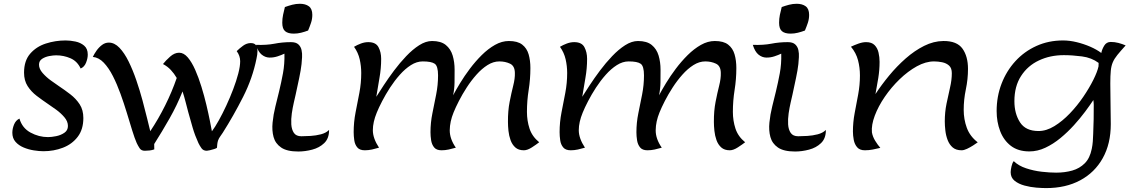

<svg xmlns="http://www.w3.org/2000/svg" viewBox="-20 -778 5894 1002"><path d="M207 11.2Q184.6 11.2 156.7 6.8Q128.9 2.4 103.3 -8.3Q77.6 -19 61 -37.8Q44.4 -56.6 44.4 -85.4Q44.4 -106 53.2 -127.9Q62 -149.9 81.5 -159.2Q95.7 -109.9 139.2 -86.2Q182.6 -62.5 230.5 -62.5Q248.5 -62.5 272.9 -67.4Q297.4 -72.3 315.9 -85Q334.5 -97.7 334.5 -120.6Q334.5 -144.5 315.9 -166.3Q297.4 -188 272.9 -205.8Q248.5 -223.6 230.5 -235.4Q200.2 -255.9 171.4 -277.8Q142.6 -299.8 124 -328.9Q105.5 -357.9 105.5 -398.9Q105.5 -460.9 137.5 -497.8Q169.4 -534.7 219.2 -550.8Q269 -566.9 322.3 -566.9Q346.7 -566.9 373.5 -561.3Q400.4 -555.7 419.2 -539.8Q438 -523.9 438 -493.2Q438 -473.6 429.2 -451.2Q420.4 -428.7 400.9 -420.4Q383.3 -458.5 347.9 -473.9Q312.5 -489.3 272.9 -489.3Q257.8 -489.3 236.8 -485.4Q215.8 -481.4 199.7 -470.9Q183.6 -460.4 183.6 -440.4Q183.6 -418.5 202.4 -397Q221.2 -375.5 245.6 -357.9Q270 -340.3 286.6 -329.1Q317.4 -308.6 346.9 -285.9Q376.5 -263.2 395.8 -233.6Q415 -204.1 415 -162.1Q415 -102.5 385.5 -64Q356 -25.4 308.3 -7.1Q260.7 11.2 207 11.2Z M735.4 8.8Q717.3 8.8 708.5 -4.6Q699.7 -18.1 693.4 -31.7Q682.6 -56.2 669.9 -97.4Q657.2 -138.7 642.1 -188.5Q627 -238.3 608.9 -288.3Q590.8 -338.4 569.1 -381.1Q547.4 -423.8 521.5 -450.9Q495.6 -478 464.4 -481Q471.7 -496.6 483.9 -513.9Q496.1 -531.2 512.5 -543.5Q528.8 -555.7 547.9 -555.7Q577.6 -555.7 603.5 -528.6Q629.4 -501.5 651.4 -456.8Q673.3 -412.1 691.4 -359.4Q709.5 -306.6 723.6 -254.4Q737.8 -202.1 748 -159.4Q758.3 -116.7 764.2 -93.3Q806.6 -156.7 842 -227.8Q877.4 -298.8 902.3 -371.1Q889.2 -394 871.6 -412.8Q854 -431.6 830.6 -443.8Q844.7 -461.9 867.7 -482.4Q890.6 -502.9 915 -502.9Q939 -502.9 960 -478.3Q981 -453.6 998.8 -413.3Q1016.6 -373 1031.2 -325.4Q1045.9 -277.8 1056.9 -231.4Q1067.9 -185.1 1075.2 -148.2Q1082.5 -111.3 1085.9 -92.8Q1102.1 -114.3 1121.8 -149.7Q1141.6 -185.1 1161.1 -227.3Q1180.7 -269.5 1197 -312.5Q1213.4 -355.5 1223.4 -393.8Q1233.4 -432.1 1233.4 -458.5Q1233.4 -486.8 1215.3 -511.2Q1229.5 -525.4 1248.5 -539.3Q1267.6 -553.2 1288.6 -553.2Q1308.6 -553.2 1316.2 -541.5Q1323.7 -529.8 1323.7 -511.7Q1323.7 -502 1322.3 -492.4Q1320.8 -482.9 1318.8 -473.1Q1298.3 -370.1 1248.5 -272Q1198.7 -173.8 1142.6 -85.4Q1136.7 -76.2 1129.4 -66.2Q1122.1 -56.2 1118.2 -45.4Q1115.2 -36.6 1114 -26.4Q1112.8 -16.1 1112.3 -6.8Q1109.4 -3.9 1098.1 -0.2Q1086.9 3.4 1075.2 6.1Q1063.5 8.8 1059.1 8.8Q1041 8.8 1031.7 -4.2Q1022.5 -17.1 1015.6 -31.2Q997.6 -70.3 985.6 -111.1Q973.6 -151.9 962.4 -192.9Q955.6 -217.8 948.7 -245.4Q941.9 -272.9 932.6 -300.8Q903.8 -228.5 865 -160.2Q826.2 -91.8 784.7 -26.4L785.2 1.5Q773.4 5.9 760.7 7.3Q748 8.8 735.4 8.8Z M1464.4 -498Q1449.2 -490.7 1428.5 -483.9Q1407.7 -477.1 1386 -477.5Q1364.3 -478 1345.7 -492.9Q1327.1 -507.8 1315.9 -543.9Q1371.6 -542 1412.6 -550Q1453.6 -558.1 1498.5 -558.1Q1524.4 -558.1 1537.1 -546.4Q1549.8 -534.7 1553.7 -516.8Q1557.6 -499 1556.4 -479.5Q1555.2 -460 1553.7 -443.8Q1550.3 -412.6 1541.3 -370.1Q1532.2 -327.6 1522.9 -284.2Q1519.5 -269 1513.4 -242.7Q1507.3 -216.3 1502.9 -186.3Q1498.5 -156.2 1500.2 -128.9Q1502 -101.6 1513.9 -84.2Q1525.9 -66.9 1552.7 -66.9Q1572.8 -66.9 1600.6 -68.6Q1628.4 -70.3 1654.8 -77.1Q1681.2 -84 1696.3 -99.1L1697.3 -100.1V-98.6Q1697.3 -55.2 1671.9 -31Q1646.5 -6.8 1609.4 2.9Q1572.3 12.7 1536.6 12.7Q1477.5 12.7 1447.3 -8.1Q1417 -28.8 1407.7 -63Q1398.4 -97.2 1402.6 -138.7Q1406.7 -180.2 1417.2 -222.4Q1427.7 -264.6 1436.5 -300.8Q1447.8 -347.2 1456.8 -395.8Q1465.8 -444.3 1464.4 -498ZM1513.2 -602.5Q1482.9 -602.5 1468 -615.2Q1453.1 -627.9 1453.1 -659.2Q1453.1 -680.2 1457.3 -700.7Q1461.4 -721.2 1466.8 -741.2Q1485.4 -748 1505.1 -753.2Q1524.9 -758.3 1544.9 -758.3Q1574.2 -758.3 1592 -745.1Q1609.9 -731.9 1609.9 -700.2Q1609.9 -678.7 1603 -658.4Q1596.2 -638.2 1587.9 -618.7Q1569.8 -611.8 1551.3 -607.2Q1532.7 -602.5 1513.2 -602.5Z M1883.8 6.3Q1856.9 6.3 1844.5 -8.8Q1832 -23.9 1828.9 -45.9Q1825.7 -67.9 1825.7 -88.4Q1825.7 -140.6 1835.7 -191.7Q1845.7 -242.7 1855.5 -293.7Q1865.2 -344.7 1865.2 -397Q1865.2 -433.1 1857.2 -468.5Q1849.1 -503.9 1827.6 -533.7Q1843.8 -543.5 1863.3 -550.8Q1882.8 -558.1 1901.9 -558.1Q1941.4 -558.1 1955.3 -531.7Q1969.2 -505.4 1969.2 -471.2Q1969.2 -420.9 1960.4 -371.6Q1951.7 -322.3 1943.8 -272.9Q1959 -296.9 1982.9 -333.5Q2006.8 -370.1 2036.6 -409.9Q2066.4 -449.7 2099.9 -484.9Q2133.3 -520 2167.7 -542Q2202.1 -564 2234.9 -564Q2281.2 -564 2306.6 -543.2Q2332 -522.5 2342.3 -488.3Q2352.5 -454.1 2352.5 -414.1Q2352.5 -380.9 2352.1 -347.2Q2351.6 -313.5 2344.7 -280.8Q2358.9 -307.6 2381.1 -344.2Q2403.3 -380.9 2432.1 -419.2Q2460.9 -457.5 2494.1 -490.5Q2527.3 -523.4 2563.2 -543.7Q2599.1 -564 2635.7 -564Q2681.2 -564 2705.3 -545.2Q2729.5 -526.4 2738.8 -494.4Q2748 -462.4 2748 -422.9Q2748 -365.2 2739 -308.6Q2730 -252 2730 -194.3Q2730 -148.4 2743.4 -107.2Q2756.8 -65.9 2793.9 -35.6Q2779.8 -24.4 2756.1 -9Q2732.4 6.3 2713.9 6.3Q2686 6.3 2669.4 -8.5Q2652.8 -23.4 2644.5 -46.6Q2636.2 -69.8 2633.5 -95.2Q2630.9 -120.6 2630.9 -141.6Q2630.4 -199.2 2639.6 -246.3Q2648.9 -293.5 2658.4 -331.1Q2668 -368.7 2667 -397.5Q2666.5 -434.1 2641.6 -445.8Q2616.7 -457.5 2585.9 -457.5Q2554.7 -457.5 2524.4 -438.5Q2494.1 -419.4 2466.6 -388.4Q2439 -357.4 2415.8 -321.5Q2392.6 -285.6 2375 -251.2Q2357.4 -216.8 2347.2 -191.4Q2327.6 -143.6 2327.1 -98.6Q2326.7 -53.7 2358.9 -7.3Q2340.8 -2 2322 2.2Q2303.2 6.3 2284.2 6.3Q2257.8 6.3 2245.6 -8.8Q2233.4 -23.9 2230 -45.9Q2226.6 -67.9 2226.6 -87.9Q2226.6 -137.7 2236.6 -186.8Q2246.6 -235.8 2256.3 -285.2Q2266.1 -334.5 2266.1 -384.8Q2266.1 -433.1 2248.8 -445.3Q2231.4 -457.5 2186 -457.5Q2154.8 -457.5 2124.5 -438.2Q2094.2 -418.9 2066.7 -387.9Q2039.1 -356.9 2015.6 -320.8Q1992.2 -284.7 1974.4 -250.2Q1956.5 -215.8 1946.3 -190.4Q1925.8 -140.6 1925.8 -98.4Q1925.8 -56.2 1958 -7.3Q1939.9 -2 1921.4 2.2Q1902.8 6.3 1883.8 6.3Z M2958.5 6.3Q2931.6 6.3 2919.2 -8.8Q2906.7 -23.9 2903.6 -45.9Q2900.4 -67.9 2900.4 -88.4Q2900.4 -140.6 2910.4 -191.7Q2920.4 -242.7 2930.2 -293.7Q2939.9 -344.7 2939.9 -397Q2939.9 -433.1 2931.9 -468.5Q2923.8 -503.9 2902.3 -533.7Q2918.5 -543.5 2938 -550.8Q2957.5 -558.1 2976.6 -558.1Q3016.1 -558.1 3030 -531.7Q3043.9 -505.4 3043.9 -471.2Q3043.9 -420.9 3035.2 -371.6Q3026.4 -322.3 3018.6 -272.9Q3033.7 -296.9 3057.6 -333.5Q3081.5 -370.1 3111.3 -409.9Q3141.1 -449.7 3174.6 -484.9Q3208 -520 3242.4 -542Q3276.9 -564 3309.6 -564Q3356 -564 3381.3 -543.2Q3406.7 -522.5 3417 -488.3Q3427.2 -454.1 3427.2 -414.1Q3427.2 -380.9 3426.8 -347.2Q3426.3 -313.5 3419.4 -280.8Q3433.6 -307.6 3455.8 -344.2Q3478 -380.9 3506.8 -419.2Q3535.6 -457.5 3568.8 -490.5Q3602.1 -523.4 3637.9 -543.7Q3673.8 -564 3710.4 -564Q3755.9 -564 3780 -545.2Q3804.2 -526.4 3813.5 -494.4Q3822.8 -462.4 3822.8 -422.9Q3822.8 -365.2 3813.7 -308.6Q3804.7 -252 3804.7 -194.3Q3804.7 -148.4 3818.1 -107.2Q3831.5 -65.9 3868.7 -35.6Q3854.5 -24.4 3830.8 -9Q3807.1 6.3 3788.6 6.3Q3760.7 6.3 3744.1 -8.5Q3727.5 -23.4 3719.2 -46.6Q3710.9 -69.8 3708.3 -95.2Q3705.6 -120.6 3705.6 -141.6Q3705.1 -199.2 3714.4 -246.3Q3723.6 -293.5 3733.2 -331.1Q3742.7 -368.7 3741.7 -397.5Q3741.2 -434.1 3716.3 -445.8Q3691.4 -457.5 3660.6 -457.5Q3629.4 -457.5 3599.1 -438.5Q3568.8 -419.4 3541.3 -388.4Q3513.7 -357.4 3490.5 -321.5Q3467.3 -285.6 3449.7 -251.2Q3432.1 -216.8 3421.9 -191.4Q3402.3 -143.6 3401.9 -98.6Q3401.4 -53.7 3433.6 -7.3Q3415.5 -2 3396.7 2.2Q3377.9 6.3 3358.9 6.3Q3332.5 6.3 3320.3 -8.8Q3308.1 -23.9 3304.7 -45.9Q3301.3 -67.9 3301.3 -87.9Q3301.3 -137.7 3311.3 -186.8Q3321.3 -235.8 3331.1 -285.2Q3340.8 -334.5 3340.8 -384.8Q3340.8 -433.1 3323.5 -445.3Q3306.2 -457.5 3260.7 -457.5Q3229.5 -457.5 3199.2 -438.2Q3168.9 -418.9 3141.4 -387.9Q3113.8 -356.9 3090.3 -320.8Q3066.9 -284.7 3049.1 -250.2Q3031.2 -215.8 3021 -190.4Q3000.5 -140.6 3000.5 -98.4Q3000.5 -56.2 3032.7 -7.3Q3014.6 -2 2996.1 2.2Q2977.5 6.3 2958.5 6.3Z M4057.1 -498Q4042 -490.7 4021.2 -483.9Q4000.5 -477.1 3978.8 -477.5Q3957 -478 3938.5 -492.9Q3919.9 -507.8 3908.7 -543.9Q3964.4 -542 4005.4 -550Q4046.4 -558.1 4091.3 -558.1Q4117.2 -558.1 4129.9 -546.4Q4142.6 -534.7 4146.5 -516.8Q4150.4 -499 4149.2 -479.5Q4147.9 -460 4146.5 -443.8Q4143.1 -412.6 4134 -370.1Q4125 -327.6 4115.7 -284.2Q4112.3 -269 4106.2 -242.7Q4100.1 -216.3 4095.7 -186.3Q4091.3 -156.2 4093 -128.9Q4094.7 -101.6 4106.7 -84.2Q4118.7 -66.9 4145.5 -66.9Q4165.5 -66.9 4193.4 -68.6Q4221.2 -70.3 4247.6 -77.1Q4273.9 -84 4289.1 -99.1L4290 -100.1V-98.6Q4290 -55.2 4264.6 -31Q4239.3 -6.8 4202.1 2.9Q4165 12.7 4129.4 12.7Q4070.3 12.7 4040 -8.1Q4009.8 -28.8 4000.5 -63Q3991.2 -97.2 3995.4 -138.7Q3999.5 -180.2 4010 -222.4Q4020.5 -264.6 4029.3 -300.8Q4040.5 -347.2 4049.6 -395.8Q4058.6 -444.3 4057.1 -498ZM4106 -602.5Q4075.7 -602.5 4060.8 -615.2Q4045.9 -627.9 4045.9 -659.2Q4045.9 -680.2 4050 -700.7Q4054.2 -721.2 4059.6 -741.2Q4078.1 -748 4097.9 -753.2Q4117.7 -758.3 4137.7 -758.3Q4167 -758.3 4184.8 -745.1Q4202.6 -731.9 4202.6 -700.2Q4202.6 -678.7 4195.8 -658.4Q4189 -638.2 4180.7 -618.7Q4162.6 -611.8 4144 -607.2Q4125.5 -602.5 4106 -602.5Z M4570.3 -455.6Q4570.3 -412.6 4563.5 -370.8Q4556.6 -329.1 4548.8 -287.1Q4580.1 -335 4620.1 -383.5Q4660.2 -432.1 4706.5 -472.9Q4752.9 -513.7 4802.7 -538.6Q4852.5 -563.5 4903.3 -564Q4974.1 -564.5 5002.9 -524.2Q5031.7 -483.9 5031.7 -418.5Q5031.7 -364.7 5020.5 -311.5Q5009.3 -258.3 5009.3 -204.6Q5009.3 -155.3 5025.6 -110.8Q5042 -66.4 5082.5 -35.2Q5073.2 -28.3 5057.9 -18.6Q5042.5 -8.8 5026.4 -1.2Q5010.3 6.3 4998.5 6.3Q4969.2 6.3 4951.9 -8.5Q4934.6 -23.4 4925.5 -47.1Q4916.5 -70.8 4913.6 -96.7Q4910.6 -122.6 4910.6 -144.5Q4910.6 -192.9 4919.7 -237.1Q4928.7 -281.2 4938 -321Q4947.3 -360.8 4947.3 -396Q4947.3 -422.9 4932.9 -435.8Q4918.5 -448.7 4897 -453.1Q4875.5 -457.5 4854.5 -457.5Q4811 -457.5 4764.6 -431.9Q4718.3 -406.2 4674.8 -364.3Q4631.3 -322.3 4597.4 -272.7Q4563.5 -223.1 4545.2 -174.3Q4526.9 -125.5 4530.3 -87.4Q4534.2 -64.9 4547.1 -43.7Q4560.1 -22.5 4574.2 -6.3Q4554.7 -1.5 4534.4 2.4Q4514.2 6.3 4493.7 6.3Q4466.8 6.3 4453.4 -9.3Q4439.9 -24.9 4435.5 -47.9Q4431.2 -70.8 4431.2 -91.8Q4431.2 -140.1 4440.4 -188.5Q4449.7 -236.8 4458.7 -285.6Q4467.8 -334.5 4467.8 -384.3Q4467.8 -425.3 4457.8 -463.6Q4447.8 -502 4420.9 -534.2Q4438 -542.5 4459.7 -550.3Q4481.4 -558.1 4500 -558.1Q4529.3 -558.1 4544.4 -542.5Q4559.6 -526.9 4564.9 -503.2Q4570.3 -479.5 4570.3 -455.6Z M5439.5 203.6Q5419.4 203.6 5388.4 201.2Q5357.4 198.7 5326.7 190.4Q5295.9 182.1 5275.1 165.5Q5254.4 148.9 5254.4 120.6Q5254.4 109.4 5258.8 90.1Q5263.2 70.8 5270.5 63Q5295.9 87.4 5335 100.3Q5374 113.3 5416 118.2Q5458 123 5491.7 123Q5537.1 123 5575.7 112.1Q5614.3 101.1 5641.1 74.2Q5668 47.4 5677.7 -1.5Q5681.6 -20.5 5683.1 -40Q5684.6 -59.6 5685.1 -79.1Q5687 -117.2 5687.5 -155.5Q5688 -193.8 5688 -231.9Q5688 -237.8 5687.3 -243.9Q5686.5 -250 5686 -255.9Q5668.9 -230 5643.1 -195.3Q5617.2 -160.6 5584.5 -124.5Q5551.8 -88.4 5514.2 -57.4Q5476.6 -26.4 5435.5 -7.1Q5394.5 12.2 5352.1 12.2Q5293.5 12.2 5255.6 -16.8Q5217.8 -45.9 5199.5 -94Q5181.2 -142.1 5181.2 -198.7Q5181.2 -274.4 5206.8 -341.1Q5232.4 -407.7 5278.8 -458.5Q5325.2 -509.3 5388.7 -538.1Q5452.1 -566.9 5527.8 -566.9Q5562 -566.9 5599.1 -557.9Q5636.2 -548.8 5669.9 -534.2Q5703.6 -519.5 5727.5 -501.5V-502Q5731 -520.5 5742.7 -539.8Q5754.4 -559.1 5776.9 -559.1Q5796.9 -559.1 5816.7 -554Q5836.4 -548.8 5854.5 -541Q5827.6 -511.2 5811.5 -491.5Q5795.4 -471.7 5787.4 -452.9Q5779.3 -434.1 5776.9 -408.7Q5774.4 -383.3 5774.4 -342.3Q5774.4 -289.1 5775.6 -236.3Q5776.9 -183.6 5776.9 -130.4Q5776.9 -27.8 5735.1 47.1Q5693.4 122.1 5617.7 162.8Q5542 203.6 5439.5 203.6ZM5273.9 -250Q5273.9 -185.1 5303.2 -139.6Q5332.5 -94.2 5399.9 -94.2Q5440.9 -94.2 5482.7 -119.9Q5524.4 -145.5 5563.2 -186Q5602.1 -226.6 5633.5 -272.9Q5665 -319.3 5686 -361.6Q5707 -403.8 5712.9 -431.6Q5713.4 -442.4 5713.4 -449.7Q5676.8 -477.1 5626.5 -483.6Q5576.2 -490.2 5531.7 -490.2Q5460.4 -490.2 5401.9 -462.6Q5343.3 -435.1 5308.6 -381.3Q5273.9 -327.6 5273.9 -250Z"/></svg>

Font: Lumanosimo
Style: Regular
Weight: 400
Designer: The DocRepair Project, Eduardo Rodriguez Tunni
Foundry: Google
Version: Version 1.010